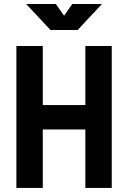

<svg xmlns="http://www.w3.org/2000/svg" viewBox="-20 -918 626 938"><path d="M60.1 0V-693.4H189V-404.8H397V-693.4H525.9V0H397V-285.6H189V0ZM226.6 -771.5 107.9 -898.4H252.9L293 -841.3L333 -898.4H478L359.4 -771.5Z"/></svg>

Font: Caskaydia Cove
Style: Bold
Weight: 700
Monospace: yes
Designer: Aaron Bell
Foundry: Saja Typeworks
Version: Version 4.300; ttfautohint (v1.8.3)